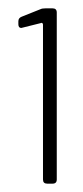

<svg xmlns="http://www.w3.org/2000/svg" viewBox="-20 -894 200 460"><path d="M89 -874H106Q116 -874 116 -864V-464Q116 -454 106 -454H93Q83 -454 83 -464V-835Q83 -837 81.5 -838.5Q80 -840 79 -839L35 -828L31 -827Q24 -827 24 -836V-843Q24 -851 32 -854L77 -872Q81 -874 89 -874Z"/></svg>

Font: Barlow Semi Condensed ExLight
Style: Regular
Weight: 275
Width: 4
Designer: Jeremy Tribby
Foundry: Tribby Type
Version: Version 1.408